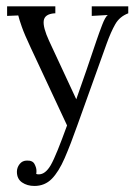

<svg xmlns="http://www.w3.org/2000/svg" viewBox="-20 -396 436 619"><path d="M90.9 203.5Q67.8 203.5 51.2 192.2Q34.5 180.8 34.5 157.7Q34.5 144.1 43.3 132.9Q52.1 121.7 66.7 121.7Q85.1 121 91.3 132.9Q97.5 144.8 97.5 154Q97.5 156.2 97.5 159Q97.5 161.7 96.8 164.6Q99 166.1 105.2 166.1Q126.1 166.1 143.4 136.8Q152.9 120.3 166.3 87.1Q179.7 53.9 196.2 8.4L78.8 -242.8Q59 -284.9 50.4 -309.3Q41.8 -333.7 38.9 -346.2L2.9 -344.7V-375.5H158.4V-353.1H155.5Q123.9 -350.6 121 -329.3Q118.1 -308 138.2 -264.4L225.9 -75.9Q243.1 -123.9 259.1 -170.9Q275 -217.8 290.8 -264.4Q299.2 -289.3 309.3 -315.5Q319.4 -341.8 327.5 -347.6L275.8 -344.7V-375.5H393.5V-353.1Q365.6 -342.5 351.7 -318.1Q337.7 -293.7 323.8 -255.2L229.9 6.6Q207.6 69.7 188.5 113.7Q169.4 157.7 146.9 180.6Q124.3 203.5 90.9 203.5Z"/></svg>

Font: Parastoo
Style: Regular
Weight: 400
Foundry: Saber Rastikerdar (saber.rastikerdar@gmail.com)
Version: Version 3.000